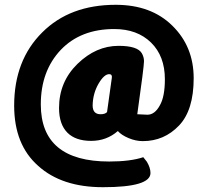

<svg xmlns="http://www.w3.org/2000/svg" viewBox="-20 -692 907 800"><path d="M607 29Q607 88 409 88Q237 88 139 -1Q39 -89 39 -252Q39 -441 156 -557Q271 -672 462 -672Q610 -672 698 -585Q787 -498 787 -366Q787 -233 726 -169Q664 -104 575 -104Q546 -104 516 -116.5Q486 -129 471 -146Q424 -105 360 -105Q295 -105 261 -139Q226 -174 226 -242Q226 -351 303 -426Q380 -501 474 -501Q553 -501 571 -470Q580 -454 580 -437Q580 -415 552 -216L594 -214Q625 -214 646 -253Q667 -289 667 -362Q667 -458 609.5 -514.5Q552 -571 456 -571Q316 -571 233 -484Q150 -396 150 -257Q150 -19 435 -19Q523 -19 577 -37Q578 -36 592 -18Q607 7 607 29ZM435 -383Q414 -383 391 -344Q367 -303 366 -253Q366 -216 399 -216Q418 -216 426 -225L446 -368Q448 -383 435 -383Z"/></svg>

Font: FC Lilita One
Style: Regular
Weight: 400
Designer: Juan Montoreano
Foundry: Juan Montoreano
Version: Version 1.002